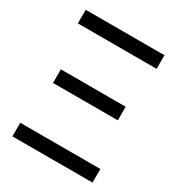

<svg xmlns="http://www.w3.org/2000/svg" viewBox="-173 -842 886 955"><g transform="rotate(30 270.0 -364.0)"><path d="M40 0V-78.1H500V0ZM82 -331.1V-409.2H454.1V-331.1ZM41 -649.4V-727.5H493.2V-649.4Z"/></g></svg>

Font: Inter
Style: Regular
Weight: 400
Designer: Rasmus Andersson
Foundry: rsms
Version: Version 4.000;git-8c9346024